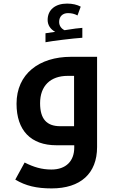

<svg xmlns="http://www.w3.org/2000/svg" viewBox="-20 -808 645 1068"><path d="M233 -623V-573C267 -580 390 -595 438 -598V-653C420 -652 387 -648 339 -640C322 -648 309 -664 309 -686C309 -717 329 -735 358 -735C378 -735 395 -731 411 -722L429 -771C409 -782 383 -788 353 -788C288 -788 245 -754 245 -697C245 -668 261 -645 287 -631ZM267 240C428 240 520 157 520 10V-492H375C198 -492 72 -397 72 -231C72 -83 151 0 294 0H393V13C393 88 347 135 266 135C213 135 168 122 117 96L65 191C123 226 184 240 267 240ZM392 -106H315C240 -106 203 -146 203 -234C203 -330 260 -386 357 -386H392Z"/></svg>

Font: Noto Kufi Arabic SemiBold
Style: Regular
Weight: 600
Designer: Monotype Design Team, David Williams, Khaled Hosny
Foundry: Google LLC
Version: Version 2.109